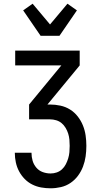

<svg xmlns="http://www.w3.org/2000/svg" viewBox="-20 -1008 540 1036"><path d="M253 8Q227 8 202 3.5Q177 -1 154 -12.5Q131 -24 113 -42.5Q95 -61 83 -83.5Q71 -106 65.5 -131.5Q60 -157 60 -182V-184H150V-183Q150 -161 156 -140.5Q162 -120 176 -103.5Q190 -87 210.5 -79.5Q231 -72 253 -72Q270 -72 286 -77.5Q302 -83 314.5 -94.5Q327 -106 335 -121.5Q343 -137 348 -153.5Q353 -170 354.5 -187Q356 -204 356 -221Q356 -238 354.5 -254.5Q353 -271 348 -287Q343 -303 334 -318Q325 -333 312.5 -343.5Q300 -354 283.5 -359Q267 -364 250 -364H137V-444L311 -655H62V-735H410V-655L236 -444H250Q278 -444 306 -438Q334 -432 358 -417Q382 -402 399.5 -379.5Q417 -357 427.5 -331Q438 -305 442 -277Q446 -249 446 -221Q446 -192 442 -164Q438 -136 428 -109.5Q418 -83 401 -60Q384 -37 360.5 -21Q337 -5 309 1.5Q281 8 253 8ZM199 -815 105 -952 156 -988 250 -876 344 -988 395 -952 301 -815Z"/></svg>

Font: Iosevka Fixed Medium
Style: Regular
Weight: 500
Monospace: yes
Designer: Belleve Invis
Foundry: Belleve Invis
Version: Version 32.3.0